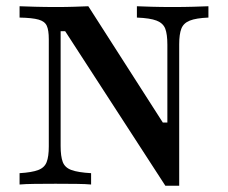

<svg xmlns="http://www.w3.org/2000/svg" viewBox="-20 -591 730 615"><path d="M509.7 4 188.7 -491.1H174.2V-123.4Q174.2 -90.3 181 -72.2Q187.9 -54 208.9 -46.4Q229.8 -38.7 271.8 -36.3V0Q255.6 -1.6 225 -2Q194.4 -2.4 158.1 -2.4Q121 -2.4 90.7 -2Q60.5 -1.6 42.7 0V-36.3Q82.3 -38.7 102.4 -46.4Q122.6 -54 129.4 -71.8Q136.3 -89.5 136.3 -121.8V-465.3Q136.3 -494.4 129.8 -508.5Q123.4 -522.6 103.6 -528.2Q83.9 -533.9 42.7 -534.7V-571Q61.3 -570.2 92.3 -569.4Q123.4 -568.5 161.3 -568.5Q192.7 -568.5 218.5 -569.4Q244.4 -570.2 262.9 -571L501.6 -198.4H516.1V-447.6Q516.1 -481.5 509.3 -499.2Q502.4 -516.9 481.5 -525Q460.5 -533.1 418.5 -534.7V-571Q434.7 -570.2 465.3 -569.4Q496 -568.5 531.5 -568.5Q569.4 -568.5 599.6 -569.4Q629.8 -570.2 647.6 -571V-534.7Q608.1 -533.1 587.9 -525Q567.7 -516.9 560.9 -499.2Q554 -481.5 554 -449.2V4Z"/></svg>

Font: Playfair 9pt SemiBold
Style: Regular
Weight: 600
Designer: Claus Eggers Sørensen
Foundry: Claus Eggers Sørensen
Version: Version 2.001;gftools[0.9.30]